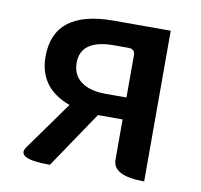

<svg xmlns="http://www.w3.org/2000/svg" viewBox="-66 -620 722 690"><g transform="rotate(10 294.5 -275.0)"><path d="M503 0Q388 0 388 -59V-206H298L159 0Q30 0 65 -48L191 -224Q76 -266 76 -381Q76 -550 295 -550H503V0ZM312 -286H388V-440Q388 -463 365 -463H312Q190 -463 190 -378Q190 -334 222 -310Q254 -286 312 -286Z"/></g></svg>

Font: Swei Half Moon CJK SC
Style: Medium
Weight: 500
Version: Version 2.071